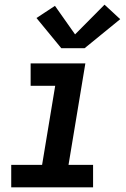

<svg xmlns="http://www.w3.org/2000/svg" viewBox="-20 -801 540 821"><path d="M28 0V-96H160L216 -434H111V-530H345L273 -96H378V0ZM242 -595 136 -724 215 -776 301 -654 427 -781 494 -719 342 -595Z"/></svg>

Font: Iosevka Curly Slab Oblique
Style: Bold
Weight: 700
Italic angle: -9°
Monospace: yes
Designer: Belleve Invis
Foundry: Belleve Invis
Version: Version 11.1.0; ttfautohint (v1.8.3)